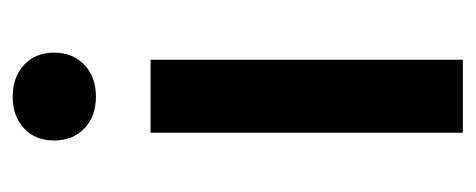

<svg xmlns="http://www.w3.org/2000/svg" viewBox="-243 -505 748 302"><g transform="rotate(-90 131.0 -354.0)"><path d="M73.2 0V-491.2H188V0ZM61 -643.1Q61 -672.4 80.1 -690.2Q99.1 -708 129.9 -708Q160.6 -708 179.9 -690.2Q199.2 -672.4 199.2 -643.1Q199.2 -613.3 179.9 -595.2Q160.6 -577.1 129.9 -577.1Q99.1 -577.1 80.1 -595.2Q61 -613.3 61 -643.1Z"/></g></svg>

Font: Source Sans 3 Semibold
Style: Regular
Weight: 600
Designer: Paul D. Hunt
Foundry: Adobe
Version: Version 3.052;hotconv 1.1.0;makeotfexe 2.6.0